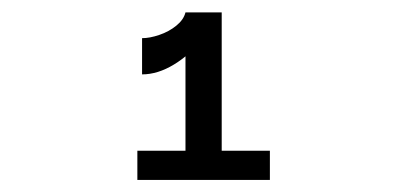

<svg xmlns="http://www.w3.org/2000/svg" viewBox="-20 -848 660 318"><path d="M287.2 -827.5H330Q330 -805.8 312.5 -781.7Q295 -757.5 268.2 -741.2Q241.3 -724.8 215.3 -724.8V-784.8Q228.2 -784.8 243.9 -790.2Q259.7 -795.5 271.9 -805.4Q284.2 -815.3 287.2 -827.5ZM287.2 -550V-827.5H347.2V-550ZM207.5 -598.3H427V-550H207.5Z"/></svg>

Font: Monaspace Neon Var
Style: Regular
Weight: 400
Designer: Riley Cran and the Lettermatic Team
Version: Version 1.000 (Monaspace Neon Var)